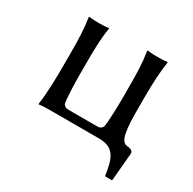

<svg xmlns="http://www.w3.org/2000/svg" viewBox="-129 -565 829 825"><g transform="rotate(30 285.5 -152.0)"><path d="M467 -200V-249C467 -324 470 -376 478 -429L477 -432C477 -432 463 -429 428 -429C394 -429 379 -432 379 -432L377 -429C386 -372 387 -325 387 -249V-200C387 -183 386 -78 379 -54C372 -45 368 -41 353 -41H211C196 -41 192 -45 185 -54C178 -78 177 -183 177 -200V-250C177 -324 178 -375 187 -429L186 -432C186 -432 172 -429 137 -429C103 -429 89 -432 89 -432L87 -429C96 -372 97 -325 97 -250V-200C97 -125 95 -54 87 0L88 3C88 3 106 0 140 0H386C466 0 478 52 489 125L491 128H523L525 125L537 -11C537 -21 532 -30 507 -32C473 -35 467 -90 467 -200Z"/></g></svg>

Font: Libertinus Sans
Style: Regular
Weight: 400
Designer: Philipp H. Poll, Khaled Hosny
Foundry: Caleb Maclennan
Version: Version 7.050;RELEASE